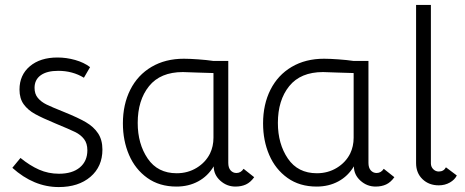

<svg xmlns="http://www.w3.org/2000/svg" viewBox="-20 -746 1884 778"><path d="M30 -66 63 -106Q101 -75 138.5 -58.5Q176 -42 219 -42Q273 -42 303.5 -67.5Q334 -93 334 -137Q334 -165 320.5 -182.5Q307 -200 284.5 -211Q262 -222 204 -246Q151 -268 122 -284Q93 -300 76 -323.5Q59 -347 59 -383Q59 -442 101 -477.5Q143 -513 213 -513Q249 -513 284.5 -503Q320 -493 345 -474L320 -431Q274 -459 216 -459Q170 -459 145 -441Q120 -423 120 -390Q120 -365 133.5 -349Q147 -333 168.5 -322.5Q190 -312 240 -292Q297 -269 328.5 -250.5Q360 -232 377.5 -205.5Q395 -179 395 -140Q395 -71 346.5 -29.5Q298 12 218 12Q117 12 30 -66Z M478 -246Q478 -323 508 -382.5Q538 -442 594 -475Q650 -508 725 -508Q748 -508 783 -505.5Q818 -503 845 -499H905V-86Q905 -66 914.5 -55.5Q924 -45 938 -45Q956 -45 967 -62L1010 -28Q995 -7 976.5 1.5Q958 10 934 10Q899 10 872.5 -14Q846 -38 846 -72Q822 -32 783 -11Q744 10 695 10Q626 10 577 -25Q528 -60 503 -118Q478 -176 478 -246ZM831 -124Q845 -153 845 -188V-450L779 -452L721 -454Q630 -454 584 -397Q538 -340 538 -248Q538 -163 578.5 -103.5Q619 -44 696 -44Q741 -44 777 -66Q813 -88 831 -124Z M1046 -246Q1046 -323 1076 -382.5Q1106 -442 1162 -475Q1218 -508 1293 -508Q1316 -508 1351 -505.5Q1386 -503 1413 -499H1473V-86Q1473 -66 1482.5 -55.5Q1492 -45 1506 -45Q1524 -45 1535 -62L1578 -28Q1563 -7 1544.5 1.5Q1526 10 1502 10Q1467 10 1440.5 -14Q1414 -38 1414 -72Q1390 -32 1351 -11Q1312 10 1263 10Q1194 10 1145 -25Q1096 -60 1071 -118Q1046 -176 1046 -246ZM1399 -124Q1413 -153 1413 -188V-450L1347 -452L1289 -454Q1198 -454 1152 -397Q1106 -340 1106 -248Q1106 -163 1146.5 -103.5Q1187 -44 1264 -44Q1309 -44 1345 -66Q1381 -88 1399 -124Z M1758 -51Q1778 -51 1787 -68L1831 -35Q1823 -18 1803 -6.5Q1783 5 1758 5Q1718 5 1692 -20Q1666 -45 1666 -85V-726H1726V-84Q1726 -70 1735.5 -60.5Q1745 -51 1758 -51Z"/></svg>

Font: Bellota
Style: Regular
Weight: 400
Designer: Kemie Guaida
Foundry: Kemie Guaida
Version: Version 4.001